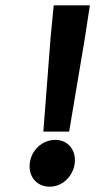

<svg xmlns="http://www.w3.org/2000/svg" viewBox="-20 -690 375 722"><path d="M299 -546 318 -670H182L170 -546L143 -195H240ZM261 -76C267 -125 236 -164 188 -164C140 -164 98 -127 92 -76C86 -25 119 12 167 12C215 12 255 -27 261 -76Z"/></svg>

Font: Falling Sky
Style: SeBdObl
Weight: 600
Designer: Paul D. Hunt
Foundry: Adobe Systems Incorporated
Version: Version 1.02